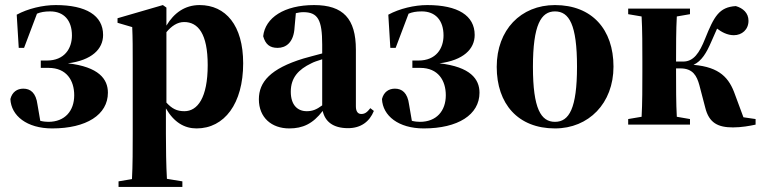

<svg xmlns="http://www.w3.org/2000/svg" viewBox="-20 -492 3015 758"><path d="M186 15C321 15 406 -39 406 -126C406 -180 370 -228 248 -242C342 -254 387 -298 387 -354C387 -431 320 -472 200 -472C149 -472 90 -458 46 -434L54 -303H75L126 -438C140 -444 156 -447 178 -447C232 -447 264 -412 264 -352C264 -301 235 -253 165 -253H141V-224H172C243 -224 273 -174 273 -116C273 -54 236 -11 171 -11C162 -11 151 -12 139 -15L128 -79C122 -126 100 -142 72 -142C48 -142 28 -129 21 -101C24 -35 86 15 186 15Z M448 246H700V224L639 214C636 162 635 92 635 36V-64C667 -9 708 15 756 15C866 15 940 -83 940 -242C940 -392 871 -472 768 -472C710 -472 667 -441 637 -391V-462L623 -472L444 -420V-402L502 -385C504 -340 504 -302 504 -240V36C504 92 504 163 501 215L448 224ZM707 -405C762 -405 800 -359 800 -235C800 -106 760 -53 708 -53C678 -53 659 -63 637 -87V-365C657 -389 680 -405 707 -405Z M1354 14C1405 14 1439 -12 1456 -54L1442 -65C1429 -48 1420 -42 1406 -42C1393 -42 1385 -52 1385 -72V-296C1385 -418 1335 -472 1220 -472C1102 -472 1027 -422 1019 -349C1028 -317 1045 -303 1076 -303C1108 -303 1140 -323 1143 -385L1148 -440C1157 -442 1167 -444 1177 -444C1235 -444 1252 -414 1252 -316V-281C1224 -274 1197 -266 1178 -261C1047 -221 1002 -168 1002 -100C1002 -28 1052 15 1122 15C1175 15 1215 -3 1254 -54C1263 -13 1294 14 1354 14ZM1128 -130C1128 -186 1159 -218 1209 -242C1218 -247 1233 -252 1252 -258V-76C1229 -59 1213 -53 1191 -53C1155 -53 1128 -77 1128 -130Z M1653 15C1788 15 1873 -39 1873 -126C1873 -180 1837 -228 1715 -242C1809 -254 1854 -298 1854 -354C1854 -431 1787 -472 1667 -472C1616 -472 1557 -458 1513 -434L1521 -303H1542L1593 -438C1607 -444 1623 -447 1645 -447C1699 -447 1731 -412 1731 -352C1731 -301 1702 -253 1632 -253H1608V-224H1639C1710 -224 1740 -174 1740 -116C1740 -54 1703 -11 1638 -11C1629 -11 1618 -12 1606 -15L1595 -79C1589 -126 1567 -142 1539 -142C1515 -142 1495 -129 1488 -101C1491 -35 1553 15 1653 15Z M2171 15C2304 15 2402 -84 2402 -229C2402 -376 2317 -472 2171 -472C2036 -472 1941 -374 1941 -228C1941 -82 2025 15 2171 15ZM2171 -11C2116 -11 2084 -62 2084 -228C2084 -394 2116 -447 2171 -447C2227 -447 2258 -395 2258 -229C2258 -64 2227 -11 2171 -11Z M2764 -68C2779 -6 2815 11 2874 11C2907 11 2940 5 2963 0V-22L2915 -29L2882 -118C2859 -184 2822 -227 2718 -236C2750 -251 2769 -283 2788 -327C2796 -344 2803 -362 2811 -379C2828 -366 2851 -353 2877 -353C2909 -353 2935 -375 2935 -410C2935 -441 2913 -460 2885 -468C2819 -464 2799 -427 2764 -340C2741 -282 2718 -249 2677 -249H2649V-251C2649 -305 2649 -375 2652 -427L2704 -436V-458H2460V-436L2513 -427C2516 -375 2516 -305 2516 -251V-207C2516 -153 2516 -82 2513 -31L2460 -22V0H2704V-22L2652 -31C2649 -82 2649 -153 2649 -207V-222H2666C2716 -222 2731 -192 2741 -156Z"/></svg>

Font: Source Serif 4 Display
Style: Bold
Weight: 700
Designer: Frank Grießhammer
Foundry: Adobe Systems Incorporated
Version: Version 4.004;hotconv 1.0.117;makeotfexe 2.5.65602